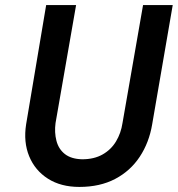

<svg xmlns="http://www.w3.org/2000/svg" viewBox="-20 -720 701 757"><path d="M162 -700 83 -230Q72 -160 95 -104Q118 -48 169 -15.5Q220 17 293 17Q374 17 434 -14.5Q494 -46 531 -102Q568 -158 580 -230L661 -700H544L463 -235Q457 -195 437.5 -162.5Q418 -130 384.5 -111Q351 -92 304 -92Q261 -93 236 -112.5Q211 -132 202.5 -165Q194 -198 199 -235L280 -700Z"/></svg>

Font: Jost Medium
Style: Italic
Weight: 500
Italic angle: -5°
Version: Version 3.710